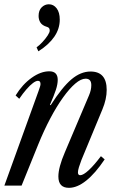

<svg xmlns="http://www.w3.org/2000/svg" viewBox="-30 -868 555 898"><path d="M292.5 10.5Q243 10.5 243 -42.5Q243 -85 273.5 -156L386.5 -422.5Q397 -447 397 -470Q397 -500 370.5 -500Q349 -500 322 -477Q295 -454 265 -412.2Q235 -370.5 205.2 -314.2Q175.5 -258 148.5 -191.5L71 0H-9.5L150 -441.5Q154.5 -454.5 157 -462.2Q159.5 -470 159.5 -475Q159.5 -490 147.5 -490Q138 -490 124 -479.5Q110 -469 93.5 -450Q77 -431 60 -406L43 -421.5Q75 -473.5 117.8 -504Q160.5 -534.5 200.5 -534.5Q240 -534.5 240 -494.5Q240 -474.5 231.5 -448.2Q223 -422 203.5 -377.5L207 -376Q260.5 -460 304 -496.8Q347.5 -533.5 393.5 -533.5Q469 -533.5 469 -447.5Q469 -404.5 449 -356.5L351 -120Q344 -102 339.2 -86.2Q334.5 -70.5 334.5 -62Q334.5 -48.5 345 -48.5Q359.5 -48.5 384.8 -71.8Q410 -95 442 -137.5L459.5 -122.5Q415.5 -57 373.2 -23.2Q331 10.5 292.5 10.5ZM149.5 -628 141 -646.5Q155 -656.5 169 -671.8Q183 -687 192.8 -701.8Q202.5 -716.5 202.5 -725Q202.5 -733.5 198.8 -737.2Q195 -741 189 -742.5Q167.5 -749 159 -762.5Q150.5 -776 150.5 -793.5Q150.5 -819.5 165 -833.8Q179.5 -848 198.5 -848Q220.5 -848 235 -829Q249.5 -810 249.5 -776Q249.5 -733.5 224 -696.2Q198.5 -659 149.5 -628Z"/></svg>

Font: Libre Caslon Condensed
Style: Italic
Weight: 400
Italic angle: -22.583°
Designer: Pablo Impallari, Rodrigo Fuenzalida, Katja Schimmel, Ertekin Erdin
Foundry: Pablo Impallari, Rodrigo Fuenzalida
Version: Version 2.000;gftools[0.9.33]